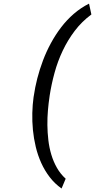

<svg xmlns="http://www.w3.org/2000/svg" viewBox="-20 -823 627 1072"><path d="M168.5 -286.6Q175.3 -334.5 188.2 -385Q201.2 -435.5 220 -485.4Q238.8 -535.2 264.2 -582Q289.6 -628.9 321.3 -670.4Q353 -711.9 391.8 -745.6Q430.7 -779.3 477.1 -802.7L490.2 -742.2Q436.5 -702.6 397.2 -650.6Q357.9 -598.6 330.1 -539.8Q302.2 -481 284.7 -417Q267.1 -353 257.3 -289.1L256.3 -281.7Q251 -246.6 247.6 -206.5Q244.1 -166.5 244.6 -124.5Q245.1 -82.5 250 -40.5Q254.9 1.5 266.6 40.5Q278.3 79.6 297.9 114Q317.4 148.4 346.7 174.8L323.7 229.5Q285.6 202.6 257.6 166Q229.5 129.4 210.2 86.7Q190.9 43.9 179.7 -2.9Q168.5 -49.8 163.8 -97.4Q159.2 -145 160.4 -191.9Q161.6 -238.8 167.5 -281.2Z"/></svg>

Font: Roboto Mono
Style: Italic
Weight: 400
Designer: Google
Version: Version 2.000985; 2015; ttfautohint (v1.3)